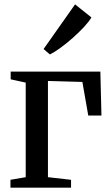

<svg xmlns="http://www.w3.org/2000/svg" viewBox="-20 -861 512 881"><path d="M28 0V-36L98 -48V-482L29 -497V-532.5H440.5L445.5 -331H385L358 -485L200 -489.5V-48L306 -36V0ZM208.5 -611.5 180 -636 324.5 -841 399.5 -781Q388 -761.5 364.8 -736.5Q341.5 -711.5 313.2 -686.5Q285 -661.5 257.5 -641.5Q230 -621.5 209.5 -611.5Z"/></svg>

Font: Merriweather 72pt
Style: Regular
Weight: 400
Version: Version 2.100